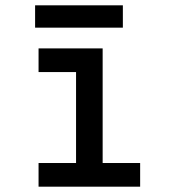

<svg xmlns="http://www.w3.org/2000/svg" viewBox="-20 -702 656 722"><path d="M507 -89V0H125V-89H266V-431H125V-520H366V-89ZM112 -682H442V-598H112Z"/></svg>

Font: Overpass Mono Light
Style: Bold
Weight: 600
Monospace: yes
Designer: Delve Withrington, Dave Bailey
Foundry: Delve Fonts
Version: Version 1.000;DELV;Overpass